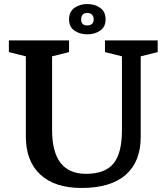

<svg xmlns="http://www.w3.org/2000/svg" viewBox="-20 -920 824 951"><path d="M584 -274V-641L500 -662V-720H761V-662L677 -641V-243Q677 -119 602.5 -54Q528 11 384 11Q251 11 179.5 -55.5Q108 -122 108 -244V-641L24 -662V-720H322V-662L238 -641V-276Q238 -59 406 -59Q500 -59 542 -110Q584 -161 584 -274ZM322 -824Q322 -862 348.5 -881Q375 -900 412 -900Q450 -900 476.5 -881Q503 -862 503 -824Q503 -787 476.5 -768.5Q450 -750 412 -750Q375 -750 348.5 -768.5Q322 -787 322 -824ZM382 -824Q382 -809 389.5 -801.5Q397 -794 412 -794Q427 -794 435.5 -801.5Q444 -809 444 -824Q444 -839 435.5 -847.5Q427 -856 412 -856Q397 -856 389.5 -847.5Q382 -839 382 -824Z"/></svg>

Font: Domine
Style: Bold
Weight: 700
Designer: Pablo Impallari, Rodrigo Fuenzalida, Brenda Gallo
Foundry: Pablo Impallari, Rodrigo Fuenzalida, Brenda Gallo
Version: Version 2.000